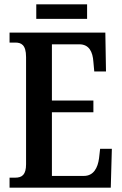

<svg xmlns="http://www.w3.org/2000/svg" viewBox="-20 -864 562 884"><path d="M147 -777H381V-844H147ZM24 0H490L495 -179H441L436 -135C430 -91 411 -54 366 -54H219V-347H410V-401H219V-660H345C390 -660 407 -626 410 -579L414 -535H468L465 -714H24V-668H50C77 -668 100 -659 100 -601V-108C100 -60 82 -46 50 -46H24Z"/></svg>

Font: Noto Serif Hebrew ExtraCondensed SemiBold
Style: Regular
Weight: 600
Width: 2
Designer: Monotype Design Team
Foundry: Monotype Imaging Inc.
Version: Version 2.004